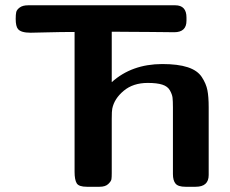

<svg xmlns="http://www.w3.org/2000/svg" viewBox="-20 -714 880 734"><path d="M40 -642.1Q40 -658.2 42 -667.5Q43.9 -676.8 55.4 -685.3Q66.9 -693.8 87.9 -693.8H649.9Q692.9 -693.8 692.9 -647V-634.8Q692.9 -590.8 646 -590.8Q642.1 -590.8 602.1 -591.3Q562 -591.8 550.8 -591.8Q534.7 -591.8 473.4 -592.3Q412.1 -592.8 407.2 -592.8V-399.9Q483.4 -468.8 600.1 -469.2Q660.2 -469.2 697.5 -457Q734.9 -444.8 751.5 -419.4Q768.1 -394 772.9 -369.1Q777.8 -344.2 777.8 -304.2V-44.9Q777.8 0 728 0H689Q661.1 0 651.1 -12Q641.1 -23.9 641.1 -48.8V-303.2Q641.1 -328.1 639.6 -340.6Q638.2 -353 629.6 -368.4Q621.1 -383.8 600.6 -390.4Q580.1 -397 544.9 -397Q488.8 -397 452.9 -366.9Q417 -336.9 409.2 -298.8Q407.2 -290 407.2 -259.8V-51.8Q407.2 -36.6 406 -28.8Q404.8 -21 393.8 -10.5Q382.8 0 360.8 0H312Q281.2 0 273.2 -13.4Q265.1 -26.9 265.1 -57.1V-591.8Q213.4 -591.8 159.2 -590.3Q105 -588.9 97.2 -588.9Q60.1 -588.9 48.8 -603Q40 -613.3 40 -642.1Z"/></svg>

Font: CMU Sans Serif
Style: Bold
Weight: 700
Version: Version 0.7.0